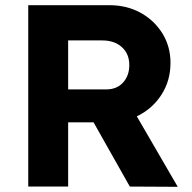

<svg xmlns="http://www.w3.org/2000/svg" viewBox="-20 -720 741 741"><path d="M89 0V-700H402Q469 -700 522 -671Q575 -642 606.5 -591.5Q638 -541 638 -477Q638 -408 602.5 -353.5Q567 -299 508 -271L666 1L481 0L341 -248H243V0ZM243 -375H390Q431 -375 455 -401.5Q479 -428 479 -469Q479 -512 450.5 -538Q422 -564 374 -564H243Z"/></svg>

Font: Readex Pro bold
Style: Bold
Weight: 700
Designer: Bonnie Shaver-Troup, Thomas Jockin
Foundry: Lexend
Version: Version 1.200; ttfautohint (v1.8.3)